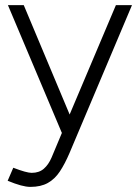

<svg xmlns="http://www.w3.org/2000/svg" viewBox="-20 -520 547 752"><path d="M99 212Q83 212 61 206Q39 200 10 188L32 137Q58 147 76 152Q94 157 104 157Q133 157 151.5 141Q170 125 182 97L239 -39L434 -500H497L252 80Q234 122 214.5 151.5Q195 181 167.5 196.5Q140 212 99 212ZM222 0 11 -500H73L266 -40L283 0Z"/></svg>

Font: Figtree Light
Style: Regular
Weight: 300
Designer: Erik Kennedy
Foundry: Erik Kennedy
Version: Version 2.001;gftools[0.9.30]